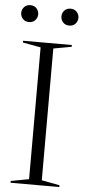

<svg xmlns="http://www.w3.org/2000/svg" viewBox="-60 -929 428 963"><g transform="rotate(5 154.0 -448.0)"><path d="M277 -9V0H31.5V-9L122.5 -26V-689.5L32 -706V-715H277.5V-706L186.5 -689.5V-26ZM53 -811Q33.5 -811 22 -823.8Q10.5 -836.5 10.5 -853.5Q10.5 -870.5 22 -883.2Q33.5 -896 53 -896Q73 -896 84.5 -883.2Q96 -870.5 96 -853.5Q96 -836.5 84.5 -823.8Q73 -811 53 -811ZM256 -811Q236 -811 224.5 -823.8Q213 -836.5 213 -853.5Q213 -870.5 224.5 -883.2Q236 -896 256 -896Q275.5 -896 287 -883.2Q298.5 -870.5 298.5 -853.5Q298.5 -836.5 287 -823.8Q275.5 -811 256 -811Z"/></g></svg>

Font: Newsreader 72pt Light
Style: Regular
Weight: 300
Designer: Hugues Gentile
Foundry: Production Type
Version: Version 1.003; ttfautohint (v1.8.3)